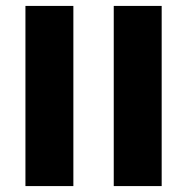

<svg xmlns="http://www.w3.org/2000/svg" viewBox="-20 -629 640 649"><path d="M364.5 -609H526.5V0H364.5ZM66 -609H228V0H66Z"/></svg>

Font: JuliaMono Black
Style: Regular
Weight: 900
Monospace: yes
Designer: cormullion
Foundry: corm
Version: Version 0.054; ttfautohint (v1.8.4)